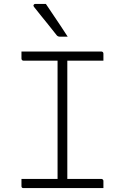

<svg xmlns="http://www.w3.org/2000/svg" viewBox="-20 -964 640 984"><path d="M325 -20H272L275 -31Q275 -51 275 -72Q275 -93 275 -114Q275 -185 275 -255.5Q275 -326 275 -396.5Q275 -467 275 -538Q275 -609 275 -680H331L325 -669Q325 -653 325 -636Q325 -619 325 -602Q325 -529 325 -456.5Q325 -384 325 -311Q325 -238 325 -165.5Q325 -93 325 -20ZM510 0H101Q98 0 96 -0.5Q94 -1 92.5 -2.5Q91 -4 90.5 -6Q90 -8 90 -11Q90 -18 90 -23.5Q90 -29 90 -35Q90 -41 90 -47H499Q503 -47 505 -45.5Q507 -44 508.5 -42Q510 -40 510 -36Q510 -30 510 -24Q510 -18 510 -12.5Q510 -7 510 0ZM90 -700H499Q504 -700 507 -697Q510 -694 510 -689Q510 -684 510 -679.5Q510 -675 510 -671Q510 -667 510 -662.5Q510 -658 510 -653H101Q96 -653 93 -656Q90 -659 90 -664Q90 -669 90 -673.5Q90 -678 90 -682Q90 -686 90 -690.5Q90 -695 90 -700ZM215 -944Q236 -913 254 -886Q272 -859 290 -832.5Q308 -806 327 -776Q321 -776 314.5 -776Q308 -776 301 -776Q294 -776 287 -776Q281 -776 276.5 -778.5Q272 -781 270 -784Q243 -819 226 -839.5Q209 -860 193.5 -879.5Q178 -899 154 -929Q150 -934 152.5 -939Q155 -944 161 -944Q171 -944 178.5 -944Q186 -944 195 -944Q204 -944 215 -944Z"/></svg>

Font: Recursive Monospace Light
Style: Regular
Weight: 300
Version: Version 1.047